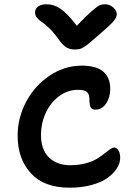

<svg xmlns="http://www.w3.org/2000/svg" viewBox="-20 -940 646 904"><path d="M474.1 -919.9Q496.6 -919.9 513.2 -904.8Q529.8 -889.6 529.8 -872.1Q529.8 -858.4 515.1 -840.6Q500.5 -822.8 446.8 -776.9Q434.6 -766.6 416.7 -751Q398.9 -735.4 392.1 -730Q385.3 -724.6 374.3 -717.8Q363.3 -710.9 354 -709Q344.7 -707 332 -707Q307.6 -707 290.5 -718.3Q273.4 -729.5 253.9 -757.8Q233.9 -786.1 211.7 -807.4Q189.5 -828.6 176 -837.2Q162.6 -845.7 153.8 -856.7Q145 -867.7 145 -881.8Q145 -898.9 159.7 -909.4Q174.3 -919.9 199.2 -919.9Q233.4 -919.9 264.4 -899.2Q295.4 -878.4 341.8 -818.8Q385.7 -865.2 412.1 -887.9Q438.5 -910.6 449.5 -915.3Q460.4 -919.9 474.1 -919.9ZM307.1 -56.2Q188 -56.2 125.5 -124Q63 -191.9 63 -301.8Q63 -385.3 103.3 -461.2Q143.6 -537.1 213.9 -584Q284.2 -630.9 365.2 -630.9Q499 -630.9 499 -521Q499 -481.9 479.7 -452.9Q460.4 -423.8 429.2 -423.8Q411.1 -423.8 406 -436.5Q400.9 -449.2 400.9 -474.1Q400.9 -495.1 390.1 -506.1Q379.4 -517.1 347.2 -517.1Q297.9 -517.1 257.3 -486.3Q216.8 -455.6 194.8 -407Q172.9 -358.4 172.9 -304.2Q172.9 -236.3 210 -199.2Q247.1 -162.1 311 -162.1Q349.6 -162.1 382.1 -170.7Q414.6 -179.2 434.6 -191.4Q454.6 -203.6 470 -215.8Q485.4 -228 497.1 -236.6Q508.8 -245.1 517.1 -245.1Q530.3 -245.1 538.1 -231.4Q545.9 -217.8 545.9 -196.8Q545.9 -172.9 531 -148.7Q516.1 -124.5 487.8 -103.5Q459.5 -82.5 412.4 -69.3Q365.2 -56.2 307.1 -56.2Z"/></svg>

Font: Shantell Sans Irregular
Style: Regular
Weight: 500
Designer: Stephen Nixon, Anya Danilova, Shantell Martin
Foundry: Arrow Type
Version: Version 1.006;[9816181b4]